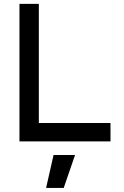

<svg xmlns="http://www.w3.org/2000/svg" viewBox="-20 -713 626 968"><path d="M78.1 0V-693.4H175.8V-92.8H537.1V0ZM212.4 234.4 250 68.4H358.4L301.3 234.4Z"/></svg>

Font: Caskaydia Cove
Style: Regular
Weight: 400
Monospace: yes
Designer: Aaron Bell
Foundry: Saja Typeworks
Version: Version 4.300; ttfautohint (v1.8.3)